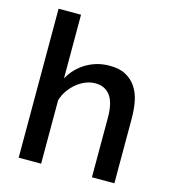

<svg xmlns="http://www.w3.org/2000/svg" viewBox="-109 -819 815 909"><g transform="rotate(15 298.5 -365.0)"><path d="M535 0H425V-293Q425 -365 399.5 -399.5Q374 -434 326 -434Q303 -434 280 -425Q257 -416 236.5 -399.5Q216 -383 200 -360.5Q184 -338 176 -311V0H66V-730H176V-418Q206 -472 257.5 -502Q309 -532 370 -532Q419 -532 450.5 -514.5Q482 -497 501 -468Q520 -439 527.5 -400.5Q535 -362 535 -319Z"/></g></svg>

Font: IngvarSans
Style: Regular
Weight: 600
Version: Version 3.000